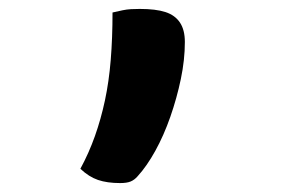

<svg xmlns="http://www.w3.org/2000/svg" viewBox="-20 -213 640 430"><path d="M249 197Q220 197 199.5 190Q179 183 160 165Q179 130 192.5 92Q206 54 215 12Q224 -30 228 -79Q232 -128 232 -185Q245 -188 254.5 -190Q264 -192 273.5 -192.5Q283 -193 293 -193Q329 -193 350.5 -186Q372 -179 383 -162.5Q394 -146 394 -119Q394 -79 385 -36Q376 7 361.5 48.5Q347 90 328 124.5Q309 159 288 182Q281 190 272.5 193.5Q264 197 249 197Z"/></svg>

Font: Recursive Monospace Casual SemiBold
Style: Regular
Weight: 600
Version: Version 1.047